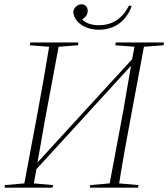

<svg xmlns="http://www.w3.org/2000/svg" viewBox="-20 -871 781 891"><path d="M515 -661 604 -654 593 -596 372 -355 154 -117 188 -311 252 -654 342 -661 344 -674H121L118 -661L208 -654C192 -557 175 -459 157 -362L93 -20L3 -12L1 0H224L226 -12L137 -20L149 -86L367 -324L588 -566L553 -362L489 -20L399 -12L397 0H620L623 -12L533 -20C548 -117 566 -214 584 -311L648 -654L739 -661L741 -674H517ZM439 -733C509 -733 565 -771 591 -842L579 -846C549 -786 503 -754 439 -754C407 -754 380 -762 361 -781C377 -790 387 -804 387 -821C387 -840 375 -851 358 -851C340 -851 325 -837 320 -818C322 -768 375 -733 439 -733Z"/></svg>

Font: Source Serif 4 Display Light
Style: Italic
Weight: 300
Italic angle: -12°
Designer: Frank Grießhammer
Foundry: Adobe Systems Incorporated
Version: Version 4.004;hotconv 1.0.117;makeotfexe 2.5.65602